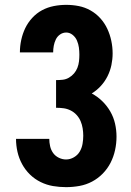

<svg xmlns="http://www.w3.org/2000/svg" viewBox="-20 -763 540 791"><path d="M252 8Q225 8 198.5 3.5Q172 -1 147.5 -13Q123 -25 103.5 -44Q84 -63 71 -87Q58 -111 52 -137.5Q46 -164 46 -191H183Q183 -176 186.5 -160.5Q190 -145 199 -132.5Q208 -120 222.5 -113Q237 -106 252 -106Q269 -106 284.5 -115Q300 -124 308.5 -138.5Q317 -153 320 -170Q323 -187 323 -204Q323 -219 320.5 -234.5Q318 -250 312 -264Q306 -278 295.5 -289.5Q285 -301 271 -308Q257 -315 242 -317Q227 -319 211 -319V-433Q225 -433 238.5 -434.5Q252 -436 264 -443Q276 -450 285 -460.5Q294 -471 299 -484Q304 -497 305.5 -510.5Q307 -524 307 -538Q307 -553 305 -567.5Q303 -582 297 -596Q291 -610 279 -619.5Q267 -629 253 -629Q239 -629 227.5 -621Q216 -613 210 -600.5Q204 -588 201.5 -574.5Q199 -561 199 -547Q199 -547 199 -547Q199 -547 199 -547H62Q62 -547 62 -547Q62 -547 62 -548Q62 -573 67.5 -598.5Q73 -624 84 -647Q95 -670 113 -689.5Q131 -709 153.5 -721Q176 -733 201.5 -738Q227 -743 253 -743Q279 -743 304.5 -738Q330 -733 353 -720Q376 -707 393.5 -687.5Q411 -668 422 -644.5Q433 -621 438.5 -595Q444 -569 444 -543Q444 -519 439 -495Q434 -471 423 -449Q412 -427 395.5 -409Q379 -391 358 -378Q382 -365 401.5 -346Q421 -327 434.5 -303.5Q448 -280 454 -253.5Q460 -227 460 -200Q460 -172 454 -144.5Q448 -117 435.5 -92.5Q423 -68 403.5 -48Q384 -28 359.5 -15Q335 -2 307.5 3Q280 8 252 8Z"/></svg>

Font: Iosevka SS04 Heavy
Style: Regular
Weight: 900
Monospace: yes
Designer: Belleve Invis
Foundry: Belleve Invis
Version: Version 19.0.0; ttfautohint (v1.8.4)